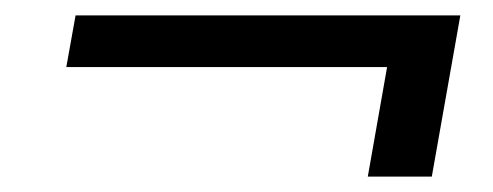

<svg xmlns="http://www.w3.org/2000/svg" viewBox="-20 -452 640 249"><path d="M457 -223 482 -365H66L78 -432H577L540 -223Z"/></svg>

Font: Rethink Sans
Style: Italic
Weight: 400
Italic angle: -10°
Designer: The Rethink Sans project authors (Hans Thiessen). DM Sans designed by Colophon Foundry.
Foundry: Rethink Communications LLC
Version: Version 1.001